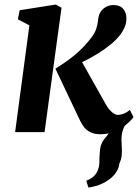

<svg xmlns="http://www.w3.org/2000/svg" viewBox="-20 -589 615 856"><path d="M374.2 247.2 364.7 216.9Q386.9 208 398.8 196.3Q410.8 184.6 416.8 167.8Q423.2 152 423.1 132Q423 111.9 424.9 89.8Q426.3 54.5 443.8 32.8Q461.3 11.2 474.8 -6.8L550.4 -49.2Q534.9 -30.2 528.1 -9.9Q521.3 10.4 521.6 34.4Q522 51.4 523.1 69.7Q524.2 87.9 522.4 105.4Q520.5 123 512.6 138.7Q509.4 167.4 489.3 190.4Q469.1 213.5 438.6 228.2Q408.2 242.8 374.2 247.2ZM47.4 0 111 -476 59.7 -503 67.9 -543.4 228.5 -568.7 254.3 -554.8 178.6 0ZM429 9.5Q399.7 9.5 381.8 -0.1Q363.9 -9.7 354.2 -23Q344.5 -36.3 338.7 -47.6L227 -282.8Q257 -301.2 283.7 -320.7Q310.3 -340.2 333.9 -362Q357.4 -383.7 377.2 -408.4Q401.4 -437.4 408.5 -458.8Q415.5 -480.2 417.2 -499.5Q419.5 -524 430.3 -538.7Q441.1 -553.3 456 -559.9Q470.8 -566.5 484.9 -566.5Q514.8 -566.5 528.8 -549.9Q542.8 -533.4 543.5 -510.2Q544.1 -487.5 536.4 -469.3Q528.8 -451 517.8 -436.3Q500.3 -413 474.5 -391.7Q448.6 -370.4 419.7 -352.4Q390.8 -334.5 363.6 -320.5Q336.3 -306.5 315.4 -297L329.4 -341.2L453 -121.7Q465.1 -100.7 479.5 -88.7Q493.8 -76.7 506.3 -76.7Q515.7 -76.7 530.2 -81.8Q544.7 -86.8 559 -99.2L575.2 -66.7Q566.7 -54.4 546.1 -36.4Q525.6 -18.3 495.7 -4.4Q465.7 9.5 429 9.5Z"/></svg>

Font: Merriweather 7pt Light
Style: Italic
Weight: 300
Italic angle: -7.8°
Designer: Eben Sorkin
Foundry: Eben Sorkin
Version: Version 2.200;gftools[0.9.31]